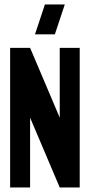

<svg xmlns="http://www.w3.org/2000/svg" viewBox="-20 -831 398 851"><path d="M179.1 -811.3H267.2L223.1 -678.7H135ZM24.9 -618.9V0H113.4V-309.5L244.8 0H333.3V-618.9H244.8V-309.5L113.4 -618.9Z"/></svg>

Font: Ulica
Style: Regular
Weight: 400
Version: Version